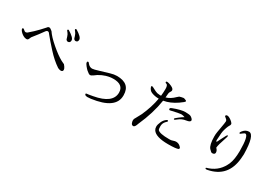

<svg xmlns="http://www.w3.org/2000/svg" viewBox="34 -1763 3931 2769"><g transform="rotate(30 2000.0 -378.5)"><path d="M217 -297H211Q184 -299 156.5 -315.5Q129 -332 108.5 -355.5Q88 -379 88 -393.5Q88 -408 104 -408Q110 -408 126 -392.5Q142 -377 155 -377Q168 -377 183 -386Q260 -451 320 -514.5Q380 -578 386 -586Q400 -608 419.5 -608Q439 -608 473 -577Q515 -511 623.5 -417.5Q732 -324 814 -279Q855 -258 858 -258Q861 -258 865.5 -255.5Q870 -253 888 -226.5Q906 -200 906 -182Q906 -150 872 -150Q857 -150 837 -158L821 -165Q720 -232 620.5 -342Q521 -452 461 -526Q447 -549 429 -549Q411 -549 399 -532Q341 -450 263 -353Q259 -348 252.5 -330Q246 -312 238 -304.5Q230 -297 217 -297ZM776 -778Q882 -713 882 -669.5Q882 -626 842 -626Q835 -626 824.5 -633Q814 -640 810 -652L801 -682Q789 -721 771.5 -741Q754 -761 754 -766Q754 -780 767 -780Q771 -780 776 -778ZM751 -562Q743 -562 732.5 -569Q722 -576 719 -588L710 -618Q698 -657 680.5 -677Q663 -697 662 -702V-703Q662 -717 675 -717Q679 -717 684 -714Q791 -649 791 -605.5Q791 -562 751 -562Z M1152 -459Q1160 -459 1167 -451L1176 -439Q1208 -401 1250 -401Q1274 -401 1361 -428L1508 -472Q1568 -490 1615 -490Q1835 -490 1836 -298Q1836 -294 1836 -290Q1836 -68 1452 -16Q1424 -12 1395 -12Q1366 -12 1354 -26Q1349 -32 1349 -37Q1349 -47 1361 -49Q1384 -50 1463 -65Q1759 -118 1760 -295Q1760 -428 1592 -428Q1475 -428 1361 -359Q1356 -356 1322.5 -331Q1289 -306 1269.5 -306Q1250 -306 1207 -344Q1192 -357 1165 -390Q1138 -423 1138 -441Q1138 -459 1152 -459Z M2281 -750Q2267 -753 2267 -765.5Q2267 -778 2283 -778Q2299 -778 2327 -769Q2402 -743 2406 -712V-700Q2406 -691 2395 -675.5Q2384 -660 2381 -641Q2379 -606 2375 -571Q2450 -593 2512 -656Q2536 -678 2540 -680Q2544 -682 2569 -688.5Q2594 -695 2603 -695Q2612 -695 2616 -694Q2658 -683 2658 -669.5Q2658 -656 2584 -605Q2476 -531 2368 -513Q2334 -289 2226 -48Q2204 20 2178.5 20Q2153 20 2142.5 -4Q2132 -28 2132 -52Q2132 -76 2149 -98L2199 -191Q2273 -355 2299 -507Q2296 -507 2293 -507Q2232 -507 2177 -529Q2134 -546 2117 -598Q2116 -601 2116 -603Q2116 -615 2129 -615Q2138 -615 2173.5 -595Q2209 -575 2241 -565Q2268 -560 2284 -560Q2300 -560 2307 -560Q2314 -617 2314 -676Q2314 -735 2290 -748ZM2755 -462Q2722 -475 2694 -475Q2666 -475 2521 -441Q2505 -442 2505 -459Q2505 -469 2514.5 -474.5Q2524 -480 2531 -483Q2659 -532 2731.5 -532Q2804 -532 2825 -518Q2865 -491 2865 -470Q2865 -441 2798.5 -432Q2732 -423 2679 -379Q2651 -356 2644 -356Q2634 -356 2634 -368Q2634 -375 2680 -410.5Q2726 -446 2755 -462ZM2565 -302Q2577 -302 2577 -288Q2577 -284 2553 -262Q2518 -226 2518 -176Q2518 -126 2528 -114Q2563 -76 2716 -76Q2728 -76 2742.5 -76.5Q2757 -77 2783.5 -86Q2810 -95 2827 -95Q2864 -95 2891.5 -73.5Q2919 -52 2919 -39.5Q2919 -27 2913 -23Q2880 -5 2743 -5Q2536 -5 2484 -86Q2469 -110 2469 -142Q2469 -174 2490.5 -222.5Q2512 -271 2550 -296Q2559 -302 2565 -302Z M3424 -546Q3432 -546 3432 -535Q3432 -524 3423 -500Q3373 -356 3371 -309Q3402 -282 3403 -246Q3403 -211 3357 -211Q3341 -211 3307 -249Q3266 -294 3265 -434Q3265 -451 3266 -472.5Q3267 -494 3284.5 -590Q3302 -686 3302 -706.5Q3302 -727 3279.5 -744Q3257 -761 3255 -764.5Q3253 -768 3253 -771.5Q3253 -775 3255 -778Q3261 -791 3279.5 -791Q3298 -791 3323 -776Q3348 -761 3368 -742Q3388 -723 3388 -708.5Q3388 -694 3377 -678.5Q3366 -663 3353 -625.5Q3340 -588 3334 -559Q3328 -530 3326 -471Q3324 -412 3321.5 -406.5Q3319 -401 3333 -382Q3336 -384 3375 -465Q3414 -546 3424 -546ZM3764 -427Q3763 -401 3759 -355Q3729 -27 3420 32Q3410 34 3404 34Q3385 34 3385 20Q3385 13 3428 2Q3589 -57 3655 -218Q3688 -299 3689 -437Q3689 -696 3632 -696Q3622 -696 3595.5 -675Q3569 -654 3565 -654Q3554 -654 3554 -664.5Q3554 -675 3573 -698Q3612 -746 3667 -746Q3759 -745 3764 -427Z"/></g></svg>

Font: Sawarabi Mincho
Style: Regular
Weight: 400
Version: Version 1.00